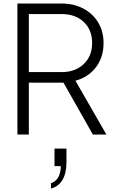

<svg xmlns="http://www.w3.org/2000/svg" viewBox="-20 -765 648 1092"><path d="M79 -745H329Q399 -745 453.5 -716.5Q508 -688 538.5 -637Q569 -586 569 -520Q569 -440 526 -383Q483 -326 409 -306L585 0H508L341 -295H144V0H79ZM331 -355Q408 -355 456 -400.5Q504 -446 504 -521Q504 -595 456.5 -640Q409 -685 331 -685H144V-355ZM326 180H290V80H358V157Q358 220 335.5 258Q313 296 270 307V277Q296 269 310.5 244.5Q325 220 326 180Z"/></svg>

Font: BLUETTI 2.0 Extralight
Style: Roman
Weight: 200
Designer: Stijn de Vries
Foundry: tokotype
Version: Version 2.005;October 31, 2023;FontCreator 14.0.0.2814 64-bi